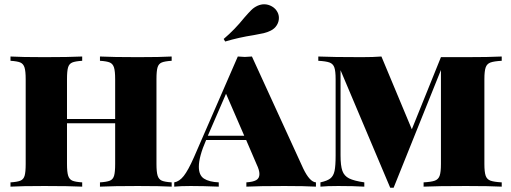

<svg xmlns="http://www.w3.org/2000/svg" viewBox="-20 -872 2388 897"><path d="M782 -588Q750 -586 735.5 -580Q721 -574 716 -557Q711 -540 711 -502V-106Q711 -68 716.5 -51Q722 -34 736 -28Q750 -22 782 -20V0Q731 -3 624 -3Q509 -3 447 0V-20Q479 -22 493.5 -28Q508 -34 513 -51Q518 -68 518 -106V-296H293V-106Q293 -68 298.5 -51Q304 -34 318 -28Q332 -22 364 -20V0Q303 -3 187 -3Q80 -3 29 0V-20Q61 -22 75.5 -28Q90 -34 95 -51Q100 -68 100 -106V-502Q100 -540 94.5 -557Q89 -574 75 -580Q61 -586 29 -588V-608Q80 -605 187 -605Q302 -605 364 -608V-588Q332 -586 317.5 -580Q303 -574 298 -557Q293 -540 293 -502V-316H518V-502Q518 -540 512.5 -557Q507 -574 493 -580Q479 -586 447 -588V-608Q508 -605 624 -605Q731 -605 782 -608Z M1456 -20V0Q1405 -3 1309 -3Q1188 -3 1131 0V-20Q1162 -22 1177 -30.5Q1192 -39 1192 -59Q1192 -77 1179 -104L1130 -218H943Q909 -140 909 -93Q909 -53 933 -37.5Q957 -22 1002 -20V0Q927 -3 871 -3Q824 -3 794 0V-20Q818 -24 838.5 -50Q859 -76 886 -137L1091 -608Q1113 -606 1124 -606Q1135 -606 1157 -608L1397 -84Q1427 -22 1456 -20ZM1121 -238 1036 -434 951 -238ZM1214 -852Q1233 -852 1250.5 -842Q1268 -832 1277 -814Q1283 -802 1283 -788Q1283 -770 1273 -754Q1263 -738 1245 -729Q1229 -721 1212 -717Q1195 -713 1166 -708Q1095 -697 1032 -678L1025 -690Q1077 -734 1121 -789Q1142 -813 1154 -825Q1166 -837 1183 -845Q1199 -852 1214 -852Z M2243 -502V-106Q2243 -68 2249 -51Q2255 -34 2271.5 -28Q2288 -22 2324 -20V0Q2266 -3 2157 -3Q2022 -3 1959 0V-20Q1995 -22 2011.5 -28Q2028 -34 2034 -51Q2040 -68 2040 -106V-545L1819 5H1803L1571 -544V-146Q1571 -98 1579.5 -74Q1588 -50 1611 -38.5Q1634 -27 1682 -20V0Q1633 -3 1560 -3Q1507 -3 1477 0V-20Q1509 -27 1523.5 -38.5Q1538 -50 1543 -73.5Q1548 -97 1548 -146V-502Q1548 -540 1542 -557Q1536 -574 1519.5 -580Q1503 -586 1467 -588V-608Q1533 -605 1670 -605Q1725 -605 1762 -608L1904 -268L2040 -605H2157Q2266 -605 2324 -608V-588Q2288 -586 2271.5 -580Q2255 -574 2249 -557Q2243 -540 2243 -502Z"/></svg>

Font: Playfair Display SC Black
Style: Regular
Weight: 900
Designer: Claus Eggers Sørensen
Foundry: Claus Eggers Sørensen
Version: Version 1.200; ttfautohint (v1.6)